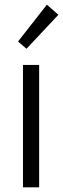

<svg xmlns="http://www.w3.org/2000/svg" viewBox="-20 -799 269 819"><path d="M78 0V-522H147V0ZM93 -591 57 -622 180 -779 229 -736Z"/></svg>

Font: Ubuntu Sans Condensed
Style: Regular
Weight: 400
Width: 3
Designer: Dalton Maag Ltd
Foundry: Dalton Maag Ltd
Version: Version 1.006; ttfautohint (v1.8.4.7-5d5b)